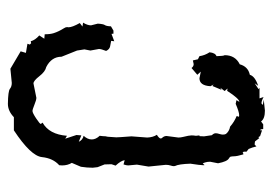

<svg xmlns="http://www.w3.org/2000/svg" viewBox="-122 -362 688 484"><g transform="rotate(90 222.0 -120.0)"><path d="M241.7 204.1Q209.5 203.6 203.9 199Q198.2 194.3 189 194.3L153.3 197.8L109.4 171.9L113.3 158.7L90.3 154.8L92.3 148.9L88.9 145.5L84 146.5Q81.1 135.3 69.3 125L77.6 112.3L66.4 111.3Q66.4 97.2 63.5 88.4Q59.6 76.2 51.3 63Q48.3 58.6 48.3 54.7L48.8 51.3Q48.8 42 38.1 22.9L46.9 16.1L37.1 14.6Q43.9 3.4 43.9 -5.4L39.6 -22.5Q40.5 -36.6 43.2 -40.3Q45.9 -43.9 46.4 -55.7L57.1 -62H64.9L65.4 -57.1L84 -64L83 -56.2Q89.8 -55.2 97.2 -53.5Q104.5 -51.8 108.4 -43.5Q103.5 -31.2 103.5 -25.4L107.4 -3.9L104.5 11.2L107.4 29.8L123 68.8Q123 94.2 148.9 107.4Q160.6 109.9 172.1 124.8Q183.6 139.6 190.4 139.6L226.6 132.3Q231.9 132.3 243.9 137.2Q255.9 142.1 259.8 142.1Q264.6 142.1 278.6 132.8Q292.5 123.5 292.5 121.1L289.1 116.7Q318.8 100.1 322.3 55.2L329.6 59.6L320.3 31.2L321.3 19L337.4 25.4Q333 15.6 322.3 13.2Q331.5 3.4 331.5 -7.3Q331.5 -17.6 322.3 -27.3L323.2 -35.2Q323.2 -43 324.7 -47.4L326.2 -69.3Q326.2 -75.2 323.7 -107.4L326.7 -147Q326.2 -161.6 319.8 -171.4Q329.1 -177.2 329.1 -181.2Q329.1 -183.1 327.6 -184.6Q322.8 -189.5 322.8 -195.8L326.7 -225.6Q326.7 -231.4 325.2 -237.3Q321.3 -252.9 321.3 -258.8Q321.3 -263.7 322.3 -270L321.3 -278.8H323.2L323.7 -290.5L320.8 -310.1Q315.9 -314.9 315.9 -319.8Q315.9 -323.7 317.6 -328.9Q319.3 -334 319.3 -337.9Q319.3 -342.8 317.4 -346.2L316.9 -345.7Q316.9 -346.7 315.4 -348.1Q308.6 -354.5 299.3 -356Q287.1 -366.7 272.5 -372.6L274.4 -378.4L270.5 -378.9Q262.2 -378.9 241.7 -370.1L232.4 -372.1L236.8 -379.4Q229 -379.4 209 -348.6L203.1 -349.6L209.5 -342.3L201.2 -331.5L206.5 -334.5L196.8 -311.5L192.9 -314.5L197.3 -306.6Q195.8 -278.8 177.2 -278.8L160.6 -282.2L168.5 -273.4L151.4 -258.8Q147.5 -264.2 141.6 -264.2L132.3 -262.2L129.4 -274.9L121.6 -278.8Q119.6 -292.5 111.8 -304.2Q113.3 -318.8 121.6 -321.8Q121.1 -340.3 119.1 -342.3Q119.1 -369.1 142.1 -380.4Q147.9 -401.4 168.5 -405.8Q172.4 -418.9 196.3 -426.8L189.9 -418L204.6 -427.7L201.7 -430.2H228L224.6 -440.4Q234.4 -435.1 240.7 -435.1L244.6 -438.5L231.4 -440.9L258.8 -443.8Q279.3 -443.8 286.1 -434.1L293.5 -439.5H305.2L306.2 -433.1L308.6 -432.1V-436.5L323.2 -431.6Q324.2 -429.2 325.7 -427.2L328.1 -429.7L336.4 -418.9Q340.3 -418 344.7 -418L349.1 -422.4Q351.6 -411.6 355.5 -402.8L362.3 -397.5V-390.6L364.3 -387.7Q366.7 -389.6 369.1 -389.6Q374 -373.5 374 -365.7Q374 -361.3 375 -356.9Q376.5 -354.5 379.4 -353Q387.2 -348.6 391.6 -325.7L387.7 -305.7Q387.7 -298.3 389.6 -292.7Q391.6 -287.1 392.1 -287.1L396 -291.5Q396.5 -291.5 396.5 -288.6Q396.5 -281.2 392.6 -255.9Q393.6 -226.6 398.4 -217.3L398.9 -214.4Q398.9 -210.9 397.2 -205.8Q395.5 -200.7 395.5 -193.8Q397.5 -171.9 399.9 -150.4L395 -121.1L397 -99.1Q397 -94.7 394.5 -87.4L383.8 -90.3Q384.8 -81.1 397.5 -67.4L394 -57.1L394.5 -39.6L401.4 -22L402.8 -9.8Q402.8 4.9 400.4 20L390.6 43Q397 53.7 397 67.4L396.5 74.7Q378.9 90.3 376 118.4Q373 146.5 308.6 189H275.4Q259.8 204.1 241.7 204.1Z"/></g></svg>

Font: Truetypewriter PolyglOTT
Style: Regular
Weight: 400
Designer: Sergey Beatoff a.k.a. Sam_T
Version: Version 3.76